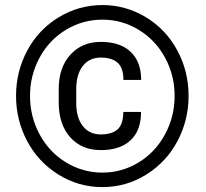

<svg xmlns="http://www.w3.org/2000/svg" viewBox="-20 -741 826 771"><path d="M546.4 -291.5Q546.4 -216.8 504.2 -177.5Q461.9 -138.2 384.8 -138.2Q308.1 -138.2 262 -189.7Q215.8 -241.2 215.8 -330.1V-383.8Q215.8 -469.7 262.5 -521.2Q309.1 -572.8 384.8 -572.8Q462.9 -572.8 504.9 -532.7Q546.9 -492.7 546.9 -419.9H475.6Q475.6 -468.3 452.4 -489Q429.2 -509.8 384.8 -509.8Q338.9 -509.8 312.5 -476.1Q286.1 -442.4 286.1 -382.3V-327.1Q286.1 -268.6 312.5 -234.9Q338.9 -201.2 384.8 -201.2Q429.7 -201.2 452.4 -221.7Q475.1 -242.2 475.1 -291.5ZM100.6 -356Q100.6 -272 139.6 -200.4Q178.7 -128.9 245.8 -88.4Q313 -47.9 391.1 -47.9Q469.2 -47.9 536.1 -88.4Q603 -128.9 642.1 -200.4Q681.2 -272 681.2 -356Q681.2 -439 642.6 -509.8Q604 -580.6 536.9 -621.3Q469.7 -662.1 391.1 -662.1Q313 -662.1 245.6 -621.8Q178.2 -581.5 139.4 -510.3Q100.6 -439 100.6 -356ZM44.4 -356Q44.4 -454.6 90.1 -539.1Q135.7 -623.5 216.6 -672.1Q297.4 -720.7 391.1 -720.7Q484.9 -720.7 565.4 -672.1Q646 -623.5 691.7 -539.1Q737.3 -454.6 737.3 -356Q737.3 -259.8 693.4 -175.8Q649.4 -91.8 568.6 -40.8Q487.8 10.3 391.1 10.3Q294.9 10.3 214.1 -40.3Q133.3 -90.8 88.9 -174.8Q44.4 -258.8 44.4 -356Z"/></svg>

Font: Shabnam FD
Style: Regular
Weight: 400
Foundry: DejaVu fonts team - Redesigned by Saber Rastikerdar - Based on Vazir font
Version: Version 5.00;October 20, 2019;FontCreator 12.0.0.2547 64-bit